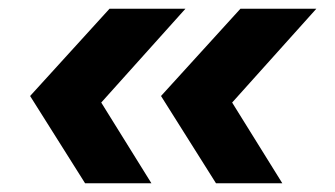

<svg xmlns="http://www.w3.org/2000/svg" viewBox="-20 -489 768 440"><path d="M175 -69 49 -269 231 -469H405L212 -254L327 -69ZM475 -69 349 -269 531 -469H705L512 -254L627 -69Z"/></svg>

Font: Plus Jakarta Sans ExtraBold
Style: Italic
Weight: 800
Italic angle: -8°
Designer: Gumpita Rahayu
Foundry: Tokotype
Version: Version 2.071; ttfautohint (v1.8.4.7-5d5b);gftools[0.9.29]